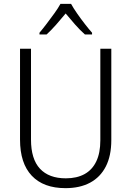

<svg xmlns="http://www.w3.org/2000/svg" viewBox="-20 -967 682 997"><path d="M558 -240Q558 -158 529.5 -102.5Q501 -47 448 -18.5Q395 10 320 10Q206 10 145 -54.5Q84 -119 84 -242V-714H141V-242Q141 -141 187.5 -91Q234 -41 322 -41Q379 -41 419 -63Q459 -85 480 -129Q501 -173 501 -238V-714H558ZM349 -947Q361 -925 380.5 -897Q400 -869 421 -842Q442 -815 458 -797V-788H421Q396 -810 370 -839.5Q344 -869 321 -897Q298 -869 272 -839.5Q246 -810 222 -788H185V-797Q202 -817 222.5 -844Q243 -871 262.5 -898Q282 -925 294 -947Z"/></svg>

Font: Noto Sans Thai SemiCondensed Light
Style: Regular
Weight: 300
Width: 4
Designer: Monotype Design Team
Foundry: Monotype Imaging Inc.
Version: Version 2.001